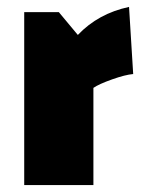

<svg xmlns="http://www.w3.org/2000/svg" viewBox="-20 -535 410 555"><path d="M205 -434Q264 -496 353 -515L365 -321Q342 -319 304 -305.5Q266 -292 250 -281V0H50V-500H150Z"/></svg>

Font: Changa Black
Style: Regular
Weight: 900
Designer: Eduardo Rodriguez Tunni
Foundry: Eduardo Rodriguez Tunni
Version: Version 2.001; ttfautohint (v1.5.10-5e6f)